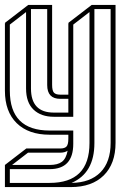

<svg xmlns="http://www.w3.org/2000/svg" viewBox="-20 -621 490 781"><path d="M0 140V50L87 -17H225Q243 -17 250.5 -25Q258 -33 258 -57V-73H182Q96 -73 48 -120Q0 -167 0 -252V-527H3L0 -528L95 -601H192V-276Q192 -252 199.5 -244Q207 -236 225 -236H258V-527H261L258 -528L353 -601H450V-40Q450 45 402 92.5Q354 140 268 140ZM364 -39Q364 83 271 123Q347 122 388.5 80Q430 38 430 -40V-584H364ZM225 -219Q172 -219 172 -275V-584H106V-261Q106 -163 199 -163H258V-219ZM225 0H94L29 50H182Q215 50 232 37Q249 24 255 -8Q244 0 225 0ZM199 -146Q147 -146 116.5 -175Q86 -204 86 -261V-572L20 -521V-252Q20 -90 182 -90H278V-36Q278 67 182 67H20V123H182Q344 123 344 -39V-572L278 -521V-146Z"/></svg>

Font: Imposible
Style: Regular
Weight: 400
Designer: Rodrigo Fuenzalida
Foundry: fragTYPE
Version: Version 1.000